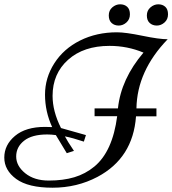

<svg xmlns="http://www.w3.org/2000/svg" viewBox="-37 -854 800 891"><path d="M741.2 -671.9Q599.1 -524.9 596.2 -351.1H689V-314H594.2Q580.1 -120.6 415.5 -33.2Q320.3 17.1 207 17.1Q93.8 17.1 38.3 -23.4Q-17.1 -64 -17.1 -122.8Q-17.1 -181.6 32.7 -223.4Q82.5 -265.1 171.9 -265.1Q192.9 -265.1 205.1 -264.2Q171.9 -336.4 171.9 -414.6Q171.9 -492.7 215.1 -560.3Q258.3 -627.9 334.7 -666Q411.1 -704.1 505.9 -704.1Q545.9 -704.1 623.8 -688Q701.7 -671.9 741.2 -671.9ZM510.3 -351.1Q524.9 -487.8 628.9 -609.9Q554.2 -641.1 471.2 -641.1Q351.1 -641.1 279.1 -576.7Q207 -512.2 207 -409.2Q207 -337.4 246.1 -259.8L361.8 -227.1L352.1 -196.8Q300.8 -213.9 264.2 -221.2Q274.9 -200.2 306.2 -153.8L272.9 -143.1L222.2 -227.1Q200.7 -230 182.1 -230Q111.3 -230 74.7 -200.9Q38.1 -171.9 38.1 -127.9Q38.1 -84 80.1 -50Q122.1 -16.1 189.2 -16.1Q256.3 -16.1 307.9 -31.5Q359.4 -46.9 400.9 -81.1Q485.4 -150.9 506.8 -314.9H401.9V-351.1ZM520.5 -834Q540.5 -834 553.2 -822.5Q565.9 -811 565.9 -787.6Q565.9 -764.2 549.8 -749.8Q533.7 -735.4 513.9 -735.4Q494.1 -735.4 481 -747.3Q467.8 -759.3 467.8 -782.5Q467.8 -805.7 484.1 -819.8Q500.5 -834 520.5 -834ZM697.5 -834Q717.3 -834 730 -822.5Q742.7 -811 742.7 -787.6Q742.7 -764.2 726.6 -749.8Q710.4 -735.4 690.7 -735.4Q670.9 -735.4 657.7 -747.3Q644.5 -759.3 644.5 -782.2Q644.5 -805.2 661.1 -819.6Q677.7 -834 697.5 -834Z"/></svg>

Font: Niconne
Style: Regular
Weight: 400
Designer: Vernon Adams
Foundry: Vernon Adams
Version: Version 1.002